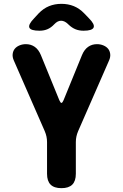

<svg xmlns="http://www.w3.org/2000/svg" viewBox="-20 -970 640 1000"><path d="M300 10Q262 10 243.5 -8.5Q225 -27 225 -65V-230Q225 -245 222 -259Q219 -273 213 -287L52 -655Q44 -673 46 -689Q48 -705 57 -716Q66 -727 81.5 -733.5Q97 -740 115 -740Q141 -740 161 -726Q181 -712 193 -683L289 -448Q295 -434 300 -434Q305 -434 311 -448L407 -683Q419 -712 439 -726Q459 -740 485 -740Q503 -740 518.5 -733.5Q534 -727 543 -716Q552 -705 554 -689Q556 -673 548 -655L387 -287Q381 -273 378 -259Q375 -245 375 -230V-65Q375 -27 356.5 -8.5Q338 10 300 10ZM186 -810Q140 -810 133 -826Q126 -842 158 -875L181 -900Q206 -926 235.5 -938Q265 -950 300 -950Q335 -950 364.5 -938Q394 -926 419 -900L443 -875Q475 -843 467.5 -826.5Q460 -810 415 -810Q392 -810 373.5 -817.5Q355 -825 338 -841L334 -845Q316 -862 298 -862Q280 -862 263 -844L262 -843Q246 -826 227.5 -818Q209 -810 186 -810Z"/></svg>

Font: Maple Mono NL ExtraBold
Style: Regular
Weight: 800
Monospace: yes
Designer: subframe7536
Version: Version 7.000